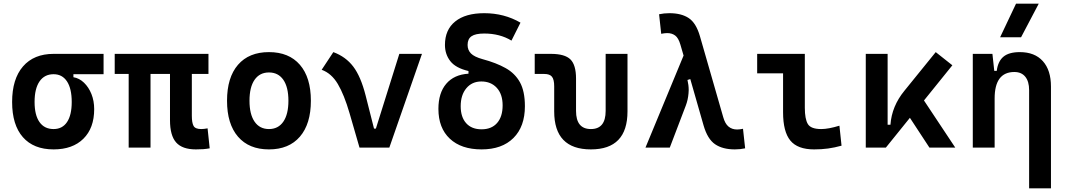

<svg xmlns="http://www.w3.org/2000/svg" viewBox="-20 -815 5899 1060"><path d="M275.9 9.8Q165.5 9.8 106.2 -57.9Q46.9 -125.5 46.9 -252Q46.9 -378.9 106.9 -448.2Q167 -517.6 275.9 -517.6H551.8V-405.3H385.3V-388.7Q418 -383.3 443.8 -358.4Q469.7 -333.5 484.9 -295.7Q500 -257.8 500 -212.4Q500 -107.9 440.4 -49.1Q380.9 9.8 275.9 9.8ZM275.9 -102.5Q324.2 -102.5 350.1 -141.1Q376 -179.7 376 -252Q376 -325.7 349.9 -365.5Q323.7 -405.3 275.9 -405.3Q225.6 -405.3 198.2 -365.5Q170.9 -325.7 170.9 -252Q170.9 -179.7 198 -141.1Q225.1 -102.5 275.9 -102.5Z M1061.5 9.8Q986.3 9.8 952.4 -28.6Q918.5 -66.9 918.5 -151.4V-406.7H811V0H690.4V-406.7H613.3V-517.6H1130.9V-406.7H1039.1V-175.8Q1039.1 -137.2 1048.6 -119.9Q1058.1 -102.5 1090.8 -102.5Q1098.6 -102.5 1106.9 -103.5Q1115.2 -104.5 1126 -106.4L1137.7 3.9Q1118.2 7.3 1102.3 8.5Q1086.4 9.8 1061.5 9.8Z M1464.8 9.8Q1354.5 9.8 1293.9 -60.5Q1233.4 -130.9 1233.4 -258.8Q1233.4 -387.2 1293.9 -457.3Q1354.5 -527.3 1464.8 -527.3Q1575.2 -527.3 1635.7 -457.3Q1696.3 -387.2 1696.3 -258.8Q1696.3 -130.9 1635.7 -60.5Q1575.2 9.8 1464.8 9.8ZM1464.8 -102.5Q1516.1 -102.5 1544.2 -143.3Q1572.3 -184.1 1572.3 -258.8Q1572.3 -334 1544.2 -374.5Q1516.1 -415 1464.8 -415Q1413.6 -415 1385.5 -374.5Q1357.4 -334 1357.4 -258.8Q1357.4 -184.1 1385.5 -143.3Q1413.6 -102.5 1464.8 -102.5Z M1964.8 0 1909.7 -190.4Q1879.9 -292.5 1845 -351.3Q1810.1 -410.2 1755.9 -429.7L1820.3 -527.3Q1888.7 -502 1930.2 -447.5Q1971.7 -393.1 1998.5 -288.1L2044.9 -105H2055.2L2184.6 -517.6H2309.6L2129.4 0Z M2638.7 9.8Q2526.4 9.8 2463.4 -49.3Q2400.4 -108.4 2400.4 -213.9Q2400.4 -301.8 2443.6 -352.5Q2486.8 -403.3 2566.4 -408.2V-422.9Q2495.6 -439.5 2466.1 -477.5Q2436.5 -515.6 2436.5 -566.9Q2436.5 -650.9 2493.2 -696.5Q2549.8 -742.2 2653.3 -742.2Q2763.7 -742.2 2853.5 -689.9L2803.7 -590.8Q2739.7 -629.9 2653.3 -629.9Q2605 -629.9 2583.3 -615Q2561.5 -600.1 2561.5 -566.9Q2561.5 -538.6 2580.1 -519.8Q2598.6 -501 2644.5 -488.3Q2719.2 -468.3 2771.2 -439.2Q2823.2 -410.2 2850.6 -360.6Q2877.9 -311 2877.9 -228.5Q2877.9 -116.2 2814.7 -53.2Q2751.5 9.8 2638.7 9.8ZM2638.7 -101.1Q2693.8 -101.1 2724.4 -136Q2754.9 -170.9 2754.9 -233.4Q2754.9 -294.9 2722.7 -330.1Q2690.4 -365.2 2637.2 -365.2Q2585.9 -365.2 2554.7 -327.9Q2523.4 -290.5 2523.4 -228.5Q2523.4 -168.5 2553.7 -134.8Q2584 -101.1 2638.7 -101.1Z M3242.2 9.8Q3039.6 9.8 3039.6 -200.2V-338.4Q3039.6 -376 3027.3 -391.4Q3015.1 -406.7 2984.9 -406.7H2932.1V-517.6H3021.5Q3098.1 -517.6 3129.2 -487.1Q3160.2 -456.5 3160.2 -380.9V-202.6Q3160.2 -102.5 3242.2 -102.5Q3323.7 -102.5 3323.7 -202.6V-517.6H3444.3V-200.2Q3444.3 9.8 3242.2 9.8Z M4037.1 9.8Q3969.7 9.8 3928 -18.6Q3886.2 -46.9 3864.3 -122.6L3791 -378.4L3775.4 -373.5Q3782.2 -345.2 3782.2 -317.9Q3782.2 -308.6 3781.2 -299.8Q3778.3 -263.7 3766.1 -231.9L3677.7 0H3543.5L3753.9 -508.3L3736.3 -568.8Q3725.6 -605.5 3707.5 -618.9Q3689.5 -632.3 3663.6 -632.3Q3649.4 -632.3 3630.4 -628.4L3618.7 -736.3Q3646 -742.2 3675.8 -742.2Q3741.7 -742.2 3782.5 -715.1Q3823.2 -688 3844.2 -615.2L3972.7 -168.5Q3982.9 -131.8 4002.2 -116Q4021.5 -100.1 4049.3 -100.1Q4064 -100.1 4082 -104L4093.8 3.9Q4066.9 9.8 4037.1 9.8Z M4474.6 9.8Q4383.3 9.8 4343.3 -39.1Q4303.2 -87.9 4303.2 -195.3V-410.2H4160.2V-517.6H4423.3V-219.7Q4423.3 -158.2 4439.9 -130.4Q4456.5 -102.5 4513.7 -102.5Q4553.7 -102.5 4614.3 -121.1L4626 -10.7Q4587.4 0 4551.5 4.9Q4515.6 9.8 4474.6 9.8Z M4759.8 0V-517.6H4880.4V-126.5H4896Q4903.3 -229 4973.6 -314.5L5146 -527.3L5237.8 -454.6L5081.1 -260.3L5253.9 0H5111.3L5003.4 -164.6L4870.6 0Z M5661.6 224.6V-317.4Q5661.6 -365.2 5640.4 -391.4Q5619.1 -417.5 5580.1 -417.5Q5471.2 -417.5 5471.2 -271.5V0H5350.6V-517.6H5459L5469.2 -423.8H5482.9Q5489.3 -476.1 5519.5 -501.7Q5549.8 -527.3 5610.4 -527.3Q5692.4 -527.3 5737.3 -477.5Q5782.2 -427.7 5782.2 -336.9V224.6ZM5501.5 -609.4 5589.4 -794.9H5714.8L5617.2 -609.4Z"/></svg>

Font: CaskaydiaCove NF SemiBold
Style: Regular
Weight: 600
Designer: Aaron Bell
Foundry: Saja Typeworks
Version: Version 2111.001; VTT 6.35;Nerd Fonts 3.2.1